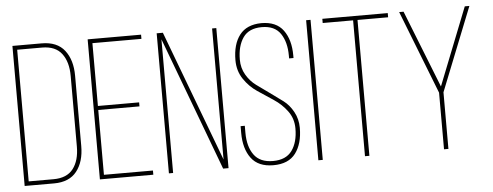

<svg xmlns="http://www.w3.org/2000/svg" viewBox="-48 -828 2455 956"><g transform="rotate(-5 1179.5 -350.0)"><path d="M40 -700H186Q263 -700 300.5 -652Q338 -604 338 -525V-174Q338 -95 300.5 -47.5Q263 0 187 0H40ZM62 -21H186Q253 -21 284.5 -62Q316 -103 316 -173V-526Q316 -596 284.5 -637.5Q253 -679 186 -679H62Z M438 -365H644V-345H438V-21H683V0H416V-700H683V-679H438Z M782 -668V0H761V-700H792L1038 -45V-700H1059V0H1032Z M1284 -705Q1359 -705 1394 -657Q1429 -609 1429 -531V-518H1407V-532Q1407 -600 1378 -642.5Q1349 -685 1285 -685Q1220 -685 1191 -643Q1162 -601 1162 -533Q1162 -491 1182 -457Q1202 -423 1231.5 -401.5Q1261 -380 1296 -355Q1331 -330 1360.5 -308Q1390 -286 1410 -249.5Q1430 -213 1430 -169Q1430 -90 1394.5 -42.5Q1359 5 1283 5Q1208 5 1172.5 -42.5Q1137 -90 1137 -169V-203H1158V-168Q1158 -99 1188 -57.5Q1218 -16 1283 -16Q1348 -16 1378 -57.5Q1408 -99 1408 -168Q1408 -217 1380.5 -254.5Q1353 -292 1313.5 -318Q1274 -344 1234.5 -370.5Q1195 -397 1167.5 -438Q1140 -479 1140 -532Q1140 -612 1175.5 -658Q1211 -704 1284 -705Z M1508 -700H1530V0H1508Z M1763 0H1741V-679H1589V-700H1916V-679H1763Z M2136 0V-283L1973 -700H1995L2148 -313L2301 -700H2324L2158 -283V0Z"/></g></svg>

Font: TypoPRO Bebas Neue
Style: Regular
Weight: 300
Designer: Ryoichi Tsunekawa
Foundry: Ryoichi Tsunekawa
Version: Version 001.003